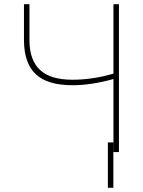

<svg xmlns="http://www.w3.org/2000/svg" viewBox="-20 -731 687 923"><path d="M525.4 -710.9C525.4 -710.9 525.4 -377 525.4 -377C525.4 -377 525.4 -377 525.4 -377C457.5 -357.4 392.1 -347.7 329.1 -347.7C329.1 -347.7 329.1 -347.7 329.1 -347.7C259.3 -347.7 207.5 -362.8 173.8 -393.6C140.1 -423.8 122.6 -470.2 121.6 -533.2C121.6 -533.2 121.6 -710.9 121.6 -710.9C121.6 -710.9 95.2 -710.9 95.2 -710.9C95.2 -710.9 95.2 -537.1 95.2 -537.1C95.2 -537.1 95.2 -537.1 95.2 -537.1C95.7 -463.4 114.7 -408.7 152.3 -374C189.9 -338.9 248.5 -321.3 329.1 -321.3C329.1 -321.3 329.1 -321.3 329.1 -321.3C388.2 -321.3 453.6 -331.1 525.4 -351.1C525.4 -351.1 525.4 0 525.4 0C525.4 0 551.8 0 551.8 0C551.8 0 551.8 -710.9 551.8 -710.9C551.8 -710.9 525.4 -710.9 525.4 -710.9ZM524.9 -46.4C524.9 -46.4 498.5 -46.4 498.5 -46.4C498.5 -46.4 498.5 171.9 498.5 171.9C498.5 171.9 524.9 171.9 524.9 171.9C524.9 171.9 524.9 -46.4 524.9 -46.4Z"/></svg>

Font: WOX
Style: Regular
Weight: 500
Designer: Google
Foundry: ""
Version: ""